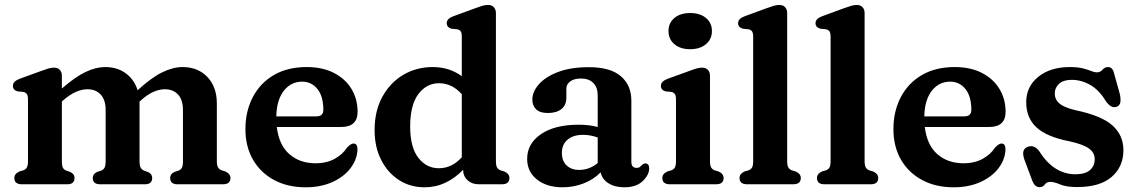

<svg xmlns="http://www.w3.org/2000/svg" viewBox="-20 -764 4715 796"><path d="M236.5 -449.5V-397Q291.5 -445 334.5 -465.5Q377.5 -486 416 -486Q466 -486 501.2 -460.2Q536.5 -434.5 550.5 -390Q607.5 -442 652.2 -464Q697 -486 737 -486Q800.5 -486 839.8 -444.8Q879 -403.5 879 -335V-96Q879 -78 884 -69.8Q889 -61.5 899 -58L914.5 -53Q935.5 -43 935.5 -26Q935.5 0 904 0H715.5Q685.5 0 685.5 -26.5Q685.5 -42.5 703 -51L720 -56.5Q729.5 -60 734 -68.5Q738.5 -77 738.5 -96V-307.5Q738.5 -350 718.2 -372Q698 -394 663 -394Q640.5 -394 615.2 -382.8Q590 -371.5 563 -347L558.5 -343Q558.5 -339 558.5 -335V-96Q558.5 -77 563.2 -68.8Q568 -60.5 577.5 -56.5L593.5 -51Q611 -42.5 611 -26.5Q611 0 581 0H395Q364.5 0 364.5 -26.5Q364.5 -42.5 382 -51L399 -56.5Q408.5 -60 413.2 -68.5Q418 -77 418 -96V-307.5Q418 -350 397.5 -372Q377 -394 342 -394Q319.5 -394 294.5 -383Q269.5 -372 242.5 -348.5L236.5 -343.5V-95.5Q236.5 -76.5 241 -68.2Q245.5 -60 255.5 -56.5L271.5 -51Q289 -42.5 289 -26.5Q289 0 259 0H71Q39.5 0 39.5 -26Q39.5 -43.5 60 -53L77 -58Q86.5 -61.5 91.2 -69.5Q96 -77.5 96 -95.5V-352Q96 -367.5 91.2 -374Q86.5 -380.5 77.5 -383L53 -385Q33.5 -391 33.5 -408Q33.5 -426.5 60.5 -437L148.5 -469Q167.5 -476 180 -479.8Q192.5 -483.5 204 -483.5Q219.5 -483.5 228 -474.2Q236.5 -465 236.5 -449.5Z M1462.5 -300.5Q1462.5 -237.5 1394 -237.5H1127.5Q1136.5 -162.5 1179.8 -124.8Q1223 -87 1289 -87Q1333 -87 1366.5 -105Q1400 -123 1418.5 -152Q1435.5 -169.5 1445.5 -169Q1462.5 -168.5 1462 -144Q1460.5 -102.5 1433.2 -66.8Q1406 -31 1358 -9.2Q1310 12.5 1247 12.5Q1172.5 12.5 1116.2 -17.8Q1060 -48 1028.8 -102.2Q997.5 -156.5 997.5 -228.5Q997.5 -303 1028 -361.2Q1058.5 -419.5 1115.2 -452.8Q1172 -486 1251.5 -486Q1316.5 -486 1363.8 -462Q1411 -438 1436.8 -396Q1462.5 -354 1462.5 -300.5ZM1232.5 -425.5Q1186.5 -425.5 1156.8 -387.8Q1127 -350 1125.5 -281.5H1291.5Q1320.5 -281.5 1320.5 -308.5Q1320.5 -364.5 1296 -395Q1271.5 -425.5 1232.5 -425.5Z M1533 -224.5Q1533 -304 1565.2 -362.8Q1597.5 -421.5 1652 -453.8Q1706.5 -486 1774.5 -486Q1843 -486 1894.5 -448V-612Q1894.5 -627.5 1890 -634Q1885.5 -640.5 1876 -642.5L1851.5 -645Q1832 -651 1832 -668Q1832 -686.5 1859 -696.5L1948 -729Q1966.5 -736 1979 -739.8Q1991.5 -743.5 2003.5 -743.5Q2019 -743.5 2027.5 -734Q2036 -724.5 2036 -709.5V-95.5Q2036 -77.5 2040.8 -69.5Q2045.5 -61.5 2055 -58L2071 -53Q2092 -43.5 2092 -26Q2092 0 2060.5 0H1964.5Q1936.5 0 1918.2 -17Q1900 -34 1900 -60Q1866 -25 1826 -6.2Q1786 12.5 1740.5 12.5Q1680.5 12.5 1633.8 -17.8Q1587 -48 1560 -101.5Q1533 -155 1533 -224.5ZM1680.5 -239.5Q1680.5 -153.5 1714.2 -110Q1748 -66.5 1799.5 -66.5Q1853.5 -66.5 1894.5 -112V-373.5Q1854 -419 1800 -419Q1748.5 -419 1714.5 -374Q1680.5 -329 1680.5 -239.5Z M2165.5 -105.5Q2165.5 -168.5 2222.8 -207.8Q2280 -247 2379.5 -247Q2422.5 -247 2458 -237.5V-368Q2458 -401.5 2439.8 -420Q2421.5 -438.5 2389 -438.5Q2360 -438.5 2344 -426.5Q2328 -414.5 2328 -397V-358.5Q2328 -328.5 2307.8 -312Q2287.5 -295.5 2251 -295.5Q2219 -295.5 2203 -310.5Q2187 -325.5 2187 -351.5Q2187 -383.5 2213.8 -414.2Q2240.5 -445 2292.8 -465.2Q2345 -485.5 2421.5 -485.5Q2510.5 -485.5 2554 -448Q2597.5 -410.5 2597.5 -346.5V-93.5Q2597.5 -68 2619 -68Q2628 -68 2632.8 -71.8Q2637.5 -75.5 2641 -79.5Q2644 -82 2647 -84.2Q2650 -86.5 2654.5 -86.5Q2671.5 -86.5 2671.5 -66Q2671.5 -39 2644.5 -13.2Q2617.5 12.5 2569 12.5Q2529.5 12.5 2503 -4Q2476.5 -20.5 2470 -49.5Q2441 -19.5 2399.2 -3.5Q2357.5 12.5 2312.5 12.5Q2247 12.5 2206.2 -19.8Q2165.5 -52 2165.5 -105.5ZM2309.5 -130.5Q2309.5 -96 2329.5 -77.8Q2349.5 -59.5 2380 -59.5Q2423.5 -59.5 2458 -88V-194Q2444 -199 2429 -202Q2414 -205 2397 -205Q2356.5 -205 2333 -185Q2309.5 -165 2309.5 -130.5Z M2841 -560Q2800.5 -560 2776 -580.8Q2751.5 -601.5 2751.5 -635.5Q2751.5 -669 2776 -689.5Q2800.5 -710 2841 -710Q2882 -710 2906.8 -689.5Q2931.5 -669 2931.5 -635.5Q2931.5 -601.5 2906.8 -580.8Q2882 -560 2841 -560ZM2923.5 -449.5V-95.5Q2923.5 -77.5 2928.5 -69.5Q2933.5 -61.5 2942.5 -58L2959 -53Q2980 -43.5 2980 -26Q2980 0 2948.5 0H2757.5Q2726 0 2726 -26Q2726 -43.5 2746.5 -53L2763.5 -58Q2773 -61.5 2777.8 -69.5Q2782.5 -77.5 2782.5 -95.5V-352Q2782.5 -367.5 2777.8 -374Q2773 -380.5 2764 -383L2739.5 -385Q2720 -391 2720 -408Q2720 -426.5 2747 -437L2835.5 -469Q2855 -476.5 2867.5 -480Q2880 -483.5 2890.5 -483.5Q2906.5 -483.5 2915 -474.2Q2923.5 -465 2923.5 -449.5Z M3243.5 -709.5V-95.5Q3243.5 -77.5 3248.5 -69.5Q3253.5 -61.5 3262.5 -58L3279 -53Q3300 -43.5 3300 -26Q3300 0 3268.5 0H3077.5Q3046 0 3046 -26Q3046 -43.5 3066.5 -53L3083.5 -58Q3093 -61.5 3097.8 -69.5Q3102.5 -77.5 3102.5 -95.5V-612Q3102.5 -627.5 3097.8 -634Q3093 -640.5 3084 -642.5L3059.5 -645Q3040 -651 3040 -668Q3040 -686.5 3067 -696.5L3155.5 -729Q3175 -736 3187.5 -739.8Q3200 -743.5 3210.5 -743.5Q3226.5 -743.5 3235 -734.2Q3243.5 -725 3243.5 -709.5Z M3564.5 -709.5V-95.5Q3564.5 -77.5 3569.5 -69.5Q3574.5 -61.5 3583.5 -58L3600 -53Q3621 -43.5 3621 -26Q3621 0 3589.5 0H3398.5Q3367 0 3367 -26Q3367 -43.5 3387.5 -53L3404.5 -58Q3414 -61.5 3418.8 -69.5Q3423.5 -77.5 3423.5 -95.5V-612Q3423.5 -627.5 3418.8 -634Q3414 -640.5 3405 -642.5L3380.5 -645Q3361 -651 3361 -668Q3361 -686.5 3388 -696.5L3476.5 -729Q3496 -736 3508.5 -739.8Q3521 -743.5 3531.5 -743.5Q3547.5 -743.5 3556 -734.2Q3564.5 -725 3564.5 -709.5Z M4149 -300.5Q4149 -237.5 4080.5 -237.5H3814Q3823 -162.5 3866.2 -124.8Q3909.5 -87 3975.5 -87Q4019.5 -87 4053 -105Q4086.5 -123 4105 -152Q4122 -169.5 4132 -169Q4149 -168.5 4148.5 -144Q4147 -102.5 4119.8 -66.8Q4092.5 -31 4044.5 -9.2Q3996.5 12.5 3933.5 12.5Q3859 12.5 3802.8 -17.8Q3746.5 -48 3715.2 -102.2Q3684 -156.5 3684 -228.5Q3684 -303 3714.5 -361.2Q3745 -419.5 3801.8 -452.8Q3858.5 -486 3938 -486Q4003 -486 4050.2 -462Q4097.5 -438 4123.2 -396Q4149 -354 4149 -300.5ZM3919 -425.5Q3873 -425.5 3843.2 -387.8Q3813.5 -350 3812 -281.5H3978Q4007 -281.5 4007 -308.5Q4007 -364.5 3982.5 -395Q3958 -425.5 3919 -425.5Z M4423 -433Q4389 -433 4371 -416.8Q4353 -400.5 4353 -376Q4353 -351 4372.8 -334.5Q4392.5 -318 4439.5 -307Q4547 -284.5 4592.2 -243.8Q4637.5 -203 4637.5 -141.5Q4637.5 -73 4589 -30.8Q4540.5 11.5 4445.5 11.5Q4400.5 11.5 4375.5 0.8Q4350.5 -10 4334.5 -10Q4319 -10 4311.5 1Q4304 12 4289.5 12Q4269.5 12 4259 -16.5L4227.5 -101Q4211.5 -145 4241 -155.5Q4268.5 -165 4289 -136.5Q4319.5 -88 4357.2 -64.8Q4395 -41.5 4438.5 -41.5Q4479 -41.5 4498.8 -58.8Q4518.5 -76 4518.5 -104Q4518.5 -131 4494.8 -148.2Q4471 -165.5 4415 -178Q4320.5 -196 4277.5 -235.5Q4234.5 -275 4234.5 -340.5Q4234.5 -405 4284.5 -445.5Q4334.5 -486 4415 -486Q4448.5 -486 4469.8 -480.5Q4491 -475 4504.2 -469.5Q4517.5 -464 4526.5 -464Q4542 -464 4551 -475Q4560 -486 4573.5 -486Q4593 -486 4599 -459L4622.5 -374.5Q4627 -355 4624.8 -340.2Q4622.5 -325.5 4608.5 -321Q4585.5 -313.5 4563.5 -346.5Q4536.5 -391 4499.8 -412Q4463 -433 4423 -433Z"/></svg>

Font: Fraunces 9pt Soft SemiBold
Style: Regular
Weight: 600
Version: Version 1.000;[b76b70a41]